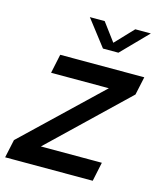

<svg xmlns="http://www.w3.org/2000/svg" viewBox="-131 -819 755 900"><g transform="rotate(15 246.5 -369.0)"><path d="M123 -92.5H424L404.5 0H-20.5L-1.5 -88.5L370 -443L371 -438.5H85L104.5 -531H512.5L493.5 -442.5L124.5 -89ZM193 -737.5H265L343.5 -632H313.5L413.5 -737.5H489L365.5 -611H290.5Z"/></g></svg>

Font: Epilogue Medium
Style: Italic
Weight: 500
Italic angle: -12°
Designer: Tyler Finck
Foundry: Etcetera Type Co
Version: Version 2.112